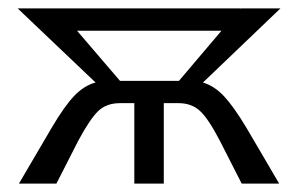

<svg xmlns="http://www.w3.org/2000/svg" viewBox="-20 -436 708 456"><path d="M565 -133 643 0H554L502 -102Q475 -154 455 -172.5Q435 -191 404 -191H369V0H299V-191H265Q233 -191 213.5 -172.5Q194 -154 166 -102L114 0H25L103 -133Q133 -184 156.5 -208.5Q180 -233 207 -240L22 -416H550V-415L551 -416H646L462 -240Q489 -232 512 -207.5Q535 -183 565 -133ZM506 -363H163L265 -244H405Z"/></svg>

Font: Ysabeau Infant Medium
Style: Regular
Weight: 500
Designer: Christian Thalmann (Catharsis Fonts)
Version: Version 0.003